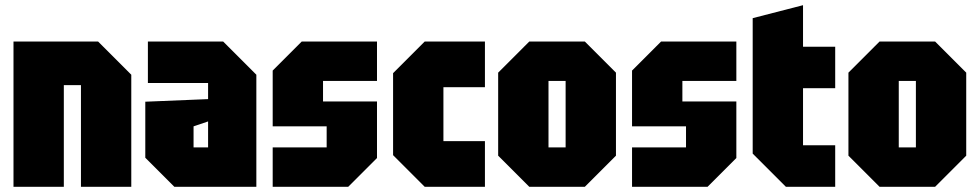

<svg xmlns="http://www.w3.org/2000/svg" viewBox="-20 -720 3775 740"><path d="M32 0V-560H358L486 -432V0H292V-392H226V0Z M540 -112V-328L782 -338V-400H550V-560H840L968 -432V0H652ZM726 -233V-152H782V-252Z M1031 0V-152H1239V-233H1031V-448L1143 -560H1433V-408H1225V-329H1433V-111L1322 0Z M1495 -122V-438L1617 -560H1849V-384H1689V-176H1849V0H1617Z M1900 -120V-440L2020 -560H2234L2354 -440V-120L2234 0H2020ZM2094 -152H2160V-408H2094Z M2416 0V-152H2624V-233H2416V-448L2528 -560H2818V-408H2610V-329H2818V-111L2707 0Z M2881 -650 3075 -700V-540H3199V-380H3075V-160H3199V0H3009L2881 -128Z M3250 -120V-440L3370 -560H3584L3704 -440V-120L3584 0H3370ZM3444 -152H3510V-408H3444Z"/></svg>

Font: Tektur Condensed ExtraBold
Style: Regular
Weight: 800
Width: 3
Designer: Adam Jagosz
Foundry: Adam Jagosz
Version: Version 1.005;gftools[0.9.30]